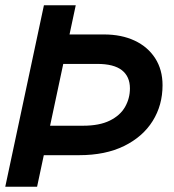

<svg xmlns="http://www.w3.org/2000/svg" viewBox="-22 -710 662 730"><path d="M79 -120 103 -232H294Q356 -232 395.5 -251.5Q435 -271 453.5 -303.5Q472 -336 472 -374Q472 -419 441.5 -443Q411 -467 348 -467H153L177 -579H373Q440 -579 490 -555.5Q540 -532 568 -488.5Q596 -445 596 -386Q596 -310 558.5 -250Q521 -190 450 -155Q379 -120 279 -120ZM-2 0 145 -690H266L119 0Z"/></svg>

Font: Radio Canada Big Medium
Style: Italic
Weight: 500
Italic angle: -12°
Designer: Étienne Aubert Bonn
Foundry: Coppers and Brasses
Version: Version 1.001